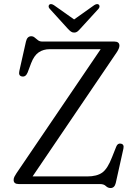

<svg xmlns="http://www.w3.org/2000/svg" viewBox="-20 -904 672 943"><path d="M553 -646.5 140 -37.5H408.5Q455.5 -37.5 482 -56.2Q508.5 -75 530.5 -132.5L551 -184Q558 -201.5 573.5 -198.5Q591 -195.5 586 -173.5L548.5 -5Q542.5 19.5 523 19.5Q510 19.5 500 9.8Q490 0 471.5 0H72.5Q47 0 47 -20Q47 -28.5 50.8 -36Q54.5 -43.5 60.5 -52.5L474.5 -662.5H225Q193 -662.5 170.2 -647Q147.5 -631.5 133 -594L115.5 -547.5Q106 -525 88 -528.5Q69.5 -531.5 75 -555.5L107.5 -700Q113.5 -726 133.5 -726Q143 -726 150.5 -719.5Q158 -713 166.5 -706.5Q175 -700 187 -700H541Q566.5 -700 566.5 -679.5Q566.5 -667 553 -646.5ZM373.5 -762Q366 -753.5 359.8 -748.8Q353.5 -744 344.5 -744Q335 -744 328.5 -748.8Q322 -753.5 314 -762L224 -861Q218.5 -867 218.8 -872.8Q219 -878.5 222.5 -881.5Q231 -887.5 245 -878.5L344 -808.5L442.5 -878.5Q456.5 -887.5 465 -881.5Q468.5 -878.5 468.8 -872.8Q469 -867 464 -861Z"/></svg>

Font: Fraunces 9pt S050 Light
Style: Regular
Weight: 300
Version: Version 1.000; ttfautohint (v1.8.3)